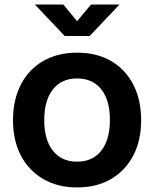

<svg xmlns="http://www.w3.org/2000/svg" viewBox="-20 -812 676 842"><path d="M318 10Q233 10 169.5 -27Q106 -64 71.5 -130Q37 -196 37 -285Q37 -374 71.5 -441Q106 -508 169.5 -544.5Q233 -581 318 -581Q404 -581 467 -544.5Q530 -508 564.5 -441Q599 -374 599 -285Q599 -196 564.5 -130Q530 -64 467 -27Q404 10 318 10ZM318 -103Q386 -103 424 -151Q462 -199 462 -286Q462 -373 424 -420.5Q386 -468 318 -468Q250 -468 212 -420Q174 -372 174 -285Q174 -199 212 -151Q250 -103 318 -103ZM264 -654 133 -792H258L318 -719L379 -792H504L373 -654Z"/></svg>

Font: BDO Grotesk DemiBold
Style: Regular
Weight: 600
Designer: Deni Anggara
Foundry: Lokal Container
Version: Version 2.000